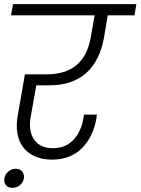

<svg xmlns="http://www.w3.org/2000/svg" viewBox="-26 -760 677 925"><path d="M37 -740H631L622 -686H493L475 -579Q455 -467 389 -408Q323 -349 211 -349H149L123 -203Q116 -169 119.5 -140Q123 -111 136.5 -90Q150 -69 173 -57.5Q196 -46 229 -46Q289 -46 327 -85.5Q365 -125 376 -191L379 -208H441Q440 -203 439.5 -199Q439 -195 439 -192Q423 -100 368 -45.5Q313 9 225 9Q177 9 141.5 -7Q106 -23 85 -51.5Q64 -80 57.5 -119.5Q51 -159 60 -206L94 -402H201Q288 -402 341.5 -445.5Q395 -489 411 -579L430 -686H27ZM34 145Q14 145 3 132.5Q-8 120 -5 100Q-2 80 14 66.5Q30 53 50 53Q70 53 81 66.5Q92 80 89 100Q85 120 69.5 132.5Q54 145 34 145Z"/></svg>

Font: SVN-Poppins Light
Style: Italic
Weight: 300
Italic angle: -10°
Designer: Ninad Kale (Devanagari), Jonny Pinhorn (Latin)
Foundry: Indian Type Foundry
Version: Version 3.002 2017; ttfautohint (v1.8.3)